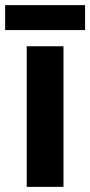

<svg xmlns="http://www.w3.org/2000/svg" viewBox="-36 -727 351 747"><path d="M295 -707H-16V-610H295ZM211 0V-547H68V0Z"/></svg>

Font: Noto Sans Khmer SemiCondensed
Style: Bold
Weight: 700
Width: 4
Designer: Danh Hong and the Monotype Design Team
Foundry: Monotype Imaging Inc.
Version: Version 2.004